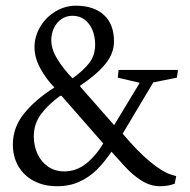

<svg xmlns="http://www.w3.org/2000/svg" viewBox="-20 -641 664 671"><path d="M369.6 -110.8 416 -59.6Q441.9 -30.8 473.4 -10.5Q504.9 9.8 539.1 9.8Q554.2 9.8 565.2 7.8Q576.2 5.9 590.8 1L595.7 -25.4L576.7 -31.2Q547.4 -40.5 504.4 -75.9Q461.4 -111.3 408.7 -173.8L515.6 -353L598.1 -369.6L602.1 -396.5H394.5L391.6 -369.6L468.3 -351.6L378.9 -203.6L260.3 -338.4V-341.8Q317.4 -379.9 347.9 -417Q378.4 -454.1 378.4 -496.1Q378.4 -556.6 343 -588.9Q307.6 -621.1 245.1 -621.1Q207 -621.1 173.6 -600.8Q140.1 -580.6 120.4 -547.1Q100.6 -513.7 100.6 -476.1Q100.6 -439.5 120.6 -402.6Q140.6 -365.7 169.9 -335.4Q101.1 -291 63 -242.9Q24.9 -194.8 24.9 -135.7Q24.9 -93.8 43.9 -60.5Q63 -27.3 98.1 -8.8Q133.3 9.8 179.2 9.8Q223.6 9.8 258.3 -6.3Q293 -22.5 318.8 -48.3Q344.7 -74.2 369.6 -110.8ZM312.5 -485.4Q312.5 -448.2 292.7 -421.9Q272.9 -395.5 233.4 -367.2Q202.1 -399.4 180.7 -434.1Q159.2 -468.8 159.2 -500.5Q159.2 -522.9 168.2 -542.5Q177.2 -562 194.3 -574Q211.4 -585.9 233.4 -585.9Q257.8 -585.9 275.6 -572.5Q293.5 -559.1 303 -536.1Q312.5 -513.2 312.5 -485.4ZM195.3 -305.7 340.8 -139.6Q315.4 -96.7 281 -69.3Q246.6 -42 204.6 -42Q172.4 -42 148.2 -58.6Q124 -75.2 111.1 -103Q98.1 -130.9 98.1 -164.6Q98.1 -207.5 123 -241.5Q147.9 -275.4 190.4 -306.2Z"/></svg>

Font: Neuton Light
Style: Regular
Weight: 300
Designer: Brian M Zick
Foundry: Brian M Zick
Version: Version 1.560